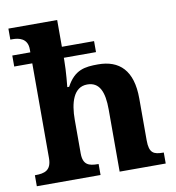

<svg xmlns="http://www.w3.org/2000/svg" viewBox="-84 -835 835 911"><g transform="rotate(-10 333.5 -380.0)"><path d="M20 0H327V-53H324C280 -53 252 -62 252 -118V-279C252 -361 273 -434 339 -434C398 -434 419 -385 419 -299V0H641V-53H638C593 -53 571 -62 571 -124V-326C571 -461 509 -519 406 -519C343 -519 293 -513 253 -438H244C244 -438 252 -513 252 -565V-578H407V-631H252V-760H17V-707H29C57 -707 100 -699 100 -646V-631H13V-578H100V-122C100 -62 67 -53 22 -53H20Z"/></g></svg>

Font: Noto Nastaliq Urdu
Style: Bold
Weight: 700
Designer: Monotype Design Team (Patrick Giasson: type design, Kamal Mansour: OpenType code, Glenda Bellarosa). Updated by Simon Co
Foundry: Monotype Imaging Inc., Simon Cozens
Version: Version 3.009